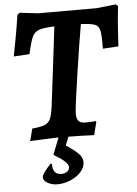

<svg xmlns="http://www.w3.org/2000/svg" viewBox="-59 -697 702 981"><g transform="rotate(-5 291.5 -207.0)"><path d="M111 -437 30 -432Q34 -451 46 -516Q58 -581 67 -642L79 -652L173 -641H474L573 -652L583 -642Q576 -581 572 -518Q568 -455 567 -437L487 -432Q488 -499 483 -523.5Q478 -548 458.5 -556.5Q439 -565 386 -567Q372 -490 346 -315Q320 -140 320 -114Q320 -87 330.5 -75.5Q341 -64 365 -64Q386 -64 400 -65Q414 -66 418 -67L421 -62L404 4Q385 3 335 1.5Q285 0 237 0Q204 0 149 2.5Q94 5 76 6L92 -57Q137 -61 157 -69.5Q177 -78 186 -98.5Q195 -119 201 -165L250 -567Q194 -565 170.5 -556.5Q147 -548 136 -524Q125 -500 111 -437ZM284 -29 255 44Q292 68 315 89.5Q338 111 338 136Q338 163 317 186.5Q296 210 263 224Q230 238 195 238Q169 238 146.5 226Q124 214 124 196Q124 186 138 167Q152 148 169 131H177Q175 158 186.5 172.5Q198 187 220 187Q238 187 250 178Q262 169 262 154Q262 130 188 86L233 -29Z"/></g></svg>

Font: Alegreya
Style: Bold Italic
Weight: 700
Italic angle: -7°
Designer: Juan Pablo del Peral
Foundry: Huerta Tipografica
Version: Version 2.007; ttfautohint (v1.6)